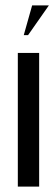

<svg xmlns="http://www.w3.org/2000/svg" viewBox="-20 -691 208 711"><path d="M125 -495V0H46V-495ZM68 -561 99 -671H161L84 -561Z"/></svg>

Font: Moniqa SemBd Narrow Heading
Style: Regular
Weight: 600
Width: 4
Designer: Rajesh Rajput
Foundry: Rajesh Rajput
Version: Version 1.000